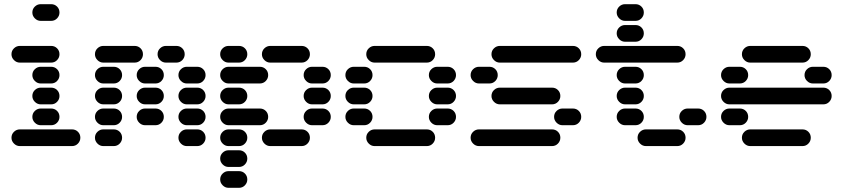

<svg xmlns="http://www.w3.org/2000/svg" viewBox="-20 -710 4040 920"><path d="M35 -50Q35 -34 47 -22Q59 -10 75 -10H325Q342 -10 353.5 -22Q365 -34 365 -50Q365 -67 353.5 -78.5Q342 -90 325 -90H75Q59 -90 47 -78.5Q35 -67 35 -50ZM135 -150Q135 -134 147 -122Q159 -110 175 -110H225Q242 -110 253.5 -122Q265 -134 265 -150Q265 -167 253.5 -178.5Q242 -190 225 -190H175Q159 -190 147 -178.5Q135 -167 135 -150ZM135 -250Q135 -234 147 -222Q159 -210 175 -210H225Q242 -210 253.5 -222Q265 -234 265 -250Q265 -267 253.5 -278.5Q242 -290 225 -290H175Q159 -290 147 -278.5Q135 -267 135 -250ZM135 -350Q135 -334 147 -322Q159 -310 175 -310H225Q242 -310 253.5 -322Q265 -334 265 -350Q265 -367 253.5 -378.5Q242 -390 225 -390H175Q159 -390 147 -378.5Q135 -367 135 -350ZM35 -450Q35 -434 47 -422Q59 -410 75 -410H225Q242 -410 253.5 -422Q265 -434 265 -450Q265 -467 253.5 -478.5Q242 -490 225 -490H75Q59 -490 47 -478.5Q35 -467 35 -450ZM135 -650Q135 -634 147 -622Q159 -610 175 -610H225Q242 -610 253.5 -622Q265 -634 265 -650Q265 -667 253.5 -678.5Q242 -690 225 -690H175Q159 -690 147 -678.5Q135 -667 135 -650Z M835 -50Q835 -34 847 -22Q859 -10 875 -10H925Q942 -10 953.5 -22Q965 -34 965 -50Q965 -67 953.5 -78.5Q942 -90 925 -90H875Q859 -90 847 -78.5Q835 -67 835 -50ZM435 -50Q435 -34 447 -22Q459 -10 475 -10H525Q542 -10 553.5 -22Q565 -34 565 -50Q565 -67 553.5 -78.5Q542 -90 525 -90H475Q459 -90 447 -78.5Q435 -67 435 -50ZM835 -150Q835 -134 847 -122Q859 -110 875 -110H925Q942 -110 953.5 -122Q965 -134 965 -150Q965 -167 953.5 -178.5Q942 -190 925 -190H875Q859 -190 847 -178.5Q835 -167 835 -150ZM635 -150Q635 -134 647 -122Q659 -110 675 -110H725Q742 -110 753.5 -122Q765 -134 765 -150Q765 -167 753.5 -178.5Q742 -190 725 -190H675Q659 -190 647 -178.5Q635 -167 635 -150ZM435 -150Q435 -134 447 -122Q459 -110 475 -110H525Q542 -110 553.5 -122Q565 -134 565 -150Q565 -167 553.5 -178.5Q542 -190 525 -190H475Q459 -190 447 -178.5Q435 -167 435 -150ZM835 -250Q835 -234 847 -222Q859 -210 875 -210H925Q942 -210 953.5 -222Q965 -234 965 -250Q965 -267 953.5 -278.5Q942 -290 925 -290H875Q859 -290 847 -278.5Q835 -267 835 -250ZM635 -250Q635 -234 647 -222Q659 -210 675 -210H725Q742 -210 753.5 -222Q765 -234 765 -250Q765 -267 753.5 -278.5Q742 -290 725 -290H675Q659 -290 647 -278.5Q635 -267 635 -250ZM435 -250Q435 -234 447 -222Q459 -210 475 -210H525Q542 -210 553.5 -222Q565 -234 565 -250Q565 -267 553.5 -278.5Q542 -290 525 -290H475Q459 -290 447 -278.5Q435 -267 435 -250ZM835 -350Q835 -334 847 -322Q859 -310 875 -310H925Q942 -310 953.5 -322Q965 -334 965 -350Q965 -367 953.5 -378.5Q942 -390 925 -390H875Q859 -390 847 -378.5Q835 -367 835 -350ZM635 -350Q635 -334 647 -322Q659 -310 675 -310H725Q742 -310 753.5 -322Q765 -334 765 -350Q765 -367 753.5 -378.5Q742 -390 725 -390H675Q659 -390 647 -378.5Q635 -367 635 -350ZM435 -350Q435 -334 447 -322Q459 -310 475 -310H525Q542 -310 553.5 -322Q565 -334 565 -350Q565 -367 553.5 -378.5Q542 -390 525 -390H475Q459 -390 447 -378.5Q435 -367 435 -350ZM735 -450Q735 -434 747 -422Q759 -410 775 -410H825Q842 -410 853.5 -422Q865 -434 865 -450Q865 -467 853.5 -478.5Q842 -490 825 -490H775Q759 -490 747 -478.5Q735 -467 735 -450ZM435 -450Q435 -434 447 -422Q459 -410 475 -410H625Q642 -410 653.5 -422Q665 -434 665 -450Q665 -467 653.5 -478.5Q642 -490 625 -490H475Q459 -490 447 -478.5Q435 -467 435 -450Z M1035 150Q1035 166 1047 178Q1059 190 1075 190H1125Q1142 190 1153.5 178Q1165 166 1165 150Q1165 133 1153.5 121.5Q1142 110 1125 110H1075Q1059 110 1047 121.5Q1035 133 1035 150ZM1035 50Q1035 66 1047 78Q1059 90 1075 90H1125Q1142 90 1153.5 78Q1165 66 1165 50Q1165 33 1153.5 21.5Q1142 10 1125 10H1075Q1059 10 1047 21.5Q1035 33 1035 50ZM1235 -50Q1235 -34 1247 -22Q1259 -10 1275 -10H1425Q1442 -10 1453.5 -22Q1465 -34 1465 -50Q1465 -67 1453.5 -78.5Q1442 -90 1425 -90H1275Q1259 -90 1247 -78.5Q1235 -67 1235 -50ZM1035 -50Q1035 -34 1047 -22Q1059 -10 1075 -10H1125Q1142 -10 1153.5 -22Q1165 -34 1165 -50Q1165 -67 1153.5 -78.5Q1142 -90 1125 -90H1075Q1059 -90 1047 -78.5Q1035 -67 1035 -50ZM1435 -150Q1435 -134 1447 -122Q1459 -110 1475 -110H1525Q1542 -110 1553.5 -122Q1565 -134 1565 -150Q1565 -167 1553.5 -178.5Q1542 -190 1525 -190H1475Q1459 -190 1447 -178.5Q1435 -167 1435 -150ZM1035 -150Q1035 -134 1047 -122Q1059 -110 1075 -110H1225Q1242 -110 1253.5 -122Q1265 -134 1265 -150Q1265 -167 1253.5 -178.5Q1242 -190 1225 -190H1075Q1059 -190 1047 -178.5Q1035 -167 1035 -150ZM1435 -250Q1435 -234 1447 -222Q1459 -210 1475 -210H1525Q1542 -210 1553.5 -222Q1565 -234 1565 -250Q1565 -267 1553.5 -278.5Q1542 -290 1525 -290H1475Q1459 -290 1447 -278.5Q1435 -267 1435 -250ZM1035 -250Q1035 -234 1047 -222Q1059 -210 1075 -210H1125Q1142 -210 1153.5 -222Q1165 -234 1165 -250Q1165 -267 1153.5 -278.5Q1142 -290 1125 -290H1075Q1059 -290 1047 -278.5Q1035 -267 1035 -250ZM1435 -350Q1435 -334 1447 -322Q1459 -310 1475 -310H1525Q1542 -310 1553.5 -322Q1565 -334 1565 -350Q1565 -367 1553.5 -378.5Q1542 -390 1525 -390H1475Q1459 -390 1447 -378.5Q1435 -367 1435 -350ZM1035 -350Q1035 -334 1047 -322Q1059 -310 1075 -310H1225Q1242 -310 1253.5 -322Q1265 -334 1265 -350Q1265 -367 1253.5 -378.5Q1242 -390 1225 -390H1075Q1059 -390 1047 -378.5Q1035 -367 1035 -350ZM1235 -450Q1235 -434 1247 -422Q1259 -410 1275 -410H1425Q1442 -410 1453.5 -422Q1465 -434 1465 -450Q1465 -467 1453.5 -478.5Q1442 -490 1425 -490H1275Q1259 -490 1247 -478.5Q1235 -467 1235 -450ZM1035 -450Q1035 -434 1047 -422Q1059 -410 1075 -410H1125Q1142 -410 1153.5 -422Q1165 -434 1165 -450Q1165 -467 1153.5 -478.5Q1142 -490 1125 -490H1075Q1059 -490 1047 -478.5Q1035 -467 1035 -450Z M1735 -50Q1735 -34 1747 -22Q1759 -10 1775 -10H2025Q2042 -10 2053.5 -22Q2065 -34 2065 -50Q2065 -67 2053.5 -78.5Q2042 -90 2025 -90H1775Q1759 -90 1747 -78.5Q1735 -67 1735 -50ZM2035 -150Q2035 -134 2047 -122Q2059 -110 2075 -110H2125Q2142 -110 2153.5 -122Q2165 -134 2165 -150Q2165 -167 2153.5 -178.5Q2142 -190 2125 -190H2075Q2059 -190 2047 -178.5Q2035 -167 2035 -150ZM1635 -150Q1635 -134 1647 -122Q1659 -110 1675 -110H1725Q1742 -110 1753.5 -122Q1765 -134 1765 -150Q1765 -167 1753.5 -178.5Q1742 -190 1725 -190H1675Q1659 -190 1647 -178.5Q1635 -167 1635 -150ZM2035 -250Q2035 -234 2047 -222Q2059 -210 2075 -210H2125Q2142 -210 2153.5 -222Q2165 -234 2165 -250Q2165 -267 2153.5 -278.5Q2142 -290 2125 -290H2075Q2059 -290 2047 -278.5Q2035 -267 2035 -250ZM1635 -250Q1635 -234 1647 -222Q1659 -210 1675 -210H1725Q1742 -210 1753.5 -222Q1765 -234 1765 -250Q1765 -267 1753.5 -278.5Q1742 -290 1725 -290H1675Q1659 -290 1647 -278.5Q1635 -267 1635 -250ZM2035 -350Q2035 -334 2047 -322Q2059 -310 2075 -310H2125Q2142 -310 2153.5 -322Q2165 -334 2165 -350Q2165 -367 2153.5 -378.5Q2142 -390 2125 -390H2075Q2059 -390 2047 -378.5Q2035 -367 2035 -350ZM1635 -350Q1635 -334 1647 -322Q1659 -310 1675 -310H1725Q1742 -310 1753.5 -322Q1765 -334 1765 -350Q1765 -367 1753.5 -378.5Q1742 -390 1725 -390H1675Q1659 -390 1647 -378.5Q1635 -367 1635 -350ZM1735 -450Q1735 -434 1747 -422Q1759 -410 1775 -410H2025Q2042 -410 2053.5 -422Q2065 -434 2065 -450Q2065 -467 2053.5 -478.5Q2042 -490 2025 -490H1775Q1759 -490 1747 -478.5Q1735 -467 1735 -450Z M2235 -50Q2235 -34 2247 -22Q2259 -10 2275 -10H2625Q2642 -10 2653.5 -22Q2665 -34 2665 -50Q2665 -67 2653.5 -78.5Q2642 -90 2625 -90H2275Q2259 -90 2247 -78.5Q2235 -67 2235 -50ZM2635 -150Q2635 -134 2647 -122Q2659 -110 2675 -110H2725Q2742 -110 2753.5 -122Q2765 -134 2765 -150Q2765 -167 2753.5 -178.5Q2742 -190 2725 -190H2675Q2659 -190 2647 -178.5Q2635 -167 2635 -150ZM2335 -250Q2335 -234 2347 -222Q2359 -210 2375 -210H2625Q2642 -210 2653.5 -222Q2665 -234 2665 -250Q2665 -267 2653.5 -278.5Q2642 -290 2625 -290H2375Q2359 -290 2347 -278.5Q2335 -267 2335 -250ZM2235 -350Q2235 -334 2247 -322Q2259 -310 2275 -310H2325Q2342 -310 2353.5 -322Q2365 -334 2365 -350Q2365 -367 2353.5 -378.5Q2342 -390 2325 -390H2275Q2259 -390 2247 -378.5Q2235 -367 2235 -350ZM2335 -450Q2335 -434 2347 -422Q2359 -410 2375 -410H2725Q2742 -410 2753.5 -422Q2765 -434 2765 -450Q2765 -467 2753.5 -478.5Q2742 -490 2725 -490H2375Q2359 -490 2347 -478.5Q2335 -467 2335 -450Z M3035 -50Q3035 -34 3047 -22Q3059 -10 3075 -10H3225Q3242 -10 3253.5 -22Q3265 -34 3265 -50Q3265 -67 3253.5 -78.5Q3242 -90 3225 -90H3075Q3059 -90 3047 -78.5Q3035 -67 3035 -50ZM3235 -150Q3235 -134 3247 -122Q3259 -110 3275 -110H3325Q3342 -110 3353.5 -122Q3365 -134 3365 -150Q3365 -167 3353.5 -178.5Q3342 -190 3325 -190H3275Q3259 -190 3247 -178.5Q3235 -167 3235 -150ZM2935 -150Q2935 -134 2947 -122Q2959 -110 2975 -110H3025Q3042 -110 3053.5 -122Q3065 -134 3065 -150Q3065 -167 3053.5 -178.5Q3042 -190 3025 -190H2975Q2959 -190 2947 -178.5Q2935 -167 2935 -150ZM2935 -250Q2935 -234 2947 -222Q2959 -210 2975 -210H3025Q3042 -210 3053.5 -222Q3065 -234 3065 -250Q3065 -267 3053.5 -278.5Q3042 -290 3025 -290H2975Q2959 -290 2947 -278.5Q2935 -267 2935 -250ZM2935 -350Q2935 -334 2947 -322Q2959 -310 2975 -310H3025Q3042 -310 3053.5 -322Q3065 -334 3065 -350Q3065 -367 3053.5 -378.5Q3042 -390 3025 -390H2975Q2959 -390 2947 -378.5Q2935 -367 2935 -350ZM2835 -450Q2835 -434 2847 -422Q2859 -410 2875 -410H3225Q3242 -410 3253.5 -422Q3265 -434 3265 -450Q3265 -467 3253.5 -478.5Q3242 -490 3225 -490H2875Q2859 -490 2847 -478.5Q2835 -467 2835 -450ZM2935 -550Q2935 -534 2947 -522Q2959 -510 2975 -510H3025Q3042 -510 3053.5 -522Q3065 -534 3065 -550Q3065 -567 3053.5 -578.5Q3042 -590 3025 -590H2975Q2959 -590 2947 -578.5Q2935 -567 2935 -550ZM2935 -650Q2935 -634 2947 -622Q2959 -610 2975 -610H3025Q3042 -610 3053.5 -622Q3065 -634 3065 -650Q3065 -667 3053.5 -678.5Q3042 -690 3025 -690H2975Q2959 -690 2947 -678.5Q2935 -667 2935 -650Z M3535 -50Q3535 -34 3547 -22Q3559 -10 3575 -10H3825Q3842 -10 3853.5 -22Q3865 -34 3865 -50Q3865 -67 3853.5 -78.5Q3842 -90 3825 -90H3575Q3559 -90 3547 -78.5Q3535 -67 3535 -50ZM3435 -150Q3435 -134 3447 -122Q3459 -110 3475 -110H3525Q3542 -110 3553.5 -122Q3565 -134 3565 -150Q3565 -167 3553.5 -178.5Q3542 -190 3525 -190H3475Q3459 -190 3447 -178.5Q3435 -167 3435 -150ZM3435 -250Q3435 -234 3447 -222Q3459 -210 3475 -210H3925Q3942 -210 3953.5 -222Q3965 -234 3965 -250Q3965 -267 3953.5 -278.5Q3942 -290 3925 -290H3475Q3459 -290 3447 -278.5Q3435 -267 3435 -250ZM3835 -350Q3835 -334 3847 -322Q3859 -310 3875 -310H3925Q3942 -310 3953.5 -322Q3965 -334 3965 -350Q3965 -367 3953.5 -378.5Q3942 -390 3925 -390H3875Q3859 -390 3847 -378.5Q3835 -367 3835 -350ZM3435 -350Q3435 -334 3447 -322Q3459 -310 3475 -310H3525Q3542 -310 3553.5 -322Q3565 -334 3565 -350Q3565 -367 3553.5 -378.5Q3542 -390 3525 -390H3475Q3459 -390 3447 -378.5Q3435 -367 3435 -350ZM3535 -450Q3535 -434 3547 -422Q3559 -410 3575 -410H3825Q3842 -410 3853.5 -422Q3865 -434 3865 -450Q3865 -467 3853.5 -478.5Q3842 -490 3825 -490H3575Q3559 -490 3547 -478.5Q3535 -467 3535 -450Z"/></svg>

Font: Matrix Sans Raster
Style: Regular
Weight: 400
Designer: Brad Neil
Version: Version 1.100